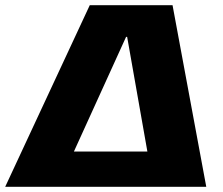

<svg xmlns="http://www.w3.org/2000/svg" viewBox="-52 -720 859 740"><path d="M294 -700H613L743 0H540L438 -578H434L171 0H-32ZM187 -136H562L543 0H168Z"/></svg>

Font: Pathway Extreme 28pt ExtraBold
Style: Italic
Weight: 800
Italic angle: -8°
Designer: Eduardo Rodriguez Tunni
Foundry: Eduardo Rodriguez Tunni
Version: Version 1.001;gftools[0.9.26]